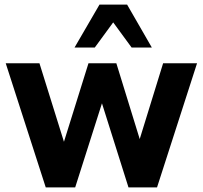

<svg xmlns="http://www.w3.org/2000/svg" viewBox="-20 -814 880 834"><path d="M178.7 0 4.9 -539.1H151.4L257.8 -198.2L364.3 -539.1H485.4L586.9 -210L688.5 -539.1H835.9L662.1 0H538.1L422.9 -365.2L306.6 0ZM303.7 -607.4 412.1 -793.9H532.2L639.6 -607.4H551.8L471.7 -716.8L391.6 -607.4Z"/></svg>

Font: Min Sans Bold
Style: Regular
Weight: 700
Designer: Jinseong-Kim, NotoSansCJK, Nunito
Foundry: Jinseong-Kim
Version: Version 1.400;Glyphs 3.1.2 (3151)